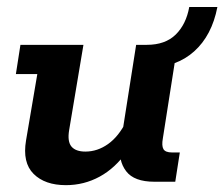

<svg xmlns="http://www.w3.org/2000/svg" viewBox="-20 -531 655 561"><path d="M172.6 10Q111.3 10 78.2 -22.9Q45.1 -55.8 56.1 -120.8L89 -314.5H26.4L39.7 -400H223.8L182 -150.7Q176.5 -117.5 188.8 -102.8Q201.2 -88.1 229.5 -88.1Q264.7 -88.1 295.7 -110.1Q326.7 -132 349.4 -177.2L336.9 -140L377.8 -400H498.7L455.8 -126.5Q452 -105.2 457.5 -95.4Q463.1 -85.5 482.7 -85.5H505.4L492.1 0H431.1Q372 0 348.7 -30.6Q325.3 -61.1 331.6 -107.4L333.6 -122.9L351.2 -89Q317.2 -40 271.4 -15Q225.6 10 172.6 10ZM381.9 -334.3 391.4 -400H409Q462.7 -400 493.3 -429.9Q523.8 -459.8 533 -510.6H615.2Q599.1 -427.2 547.1 -380.7Q495.1 -334.3 416.7 -334.3Z"/></svg>

Font: Rokkitt SemiBold
Style: Italic
Weight: 600
Italic angle: -9°
Designer: Vernon Adams
Foundry: Vernon Adams
Version: Version 3.103